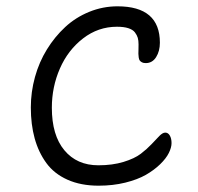

<svg xmlns="http://www.w3.org/2000/svg" viewBox="-20 -651 630 611"><path d="M293.9 -60.1Q237.3 -60.1 194.8 -79.1Q152.3 -98.1 127.4 -132.3Q102.5 -166.5 90.3 -210.7Q78.1 -254.9 78.1 -309.1Q78.1 -358.4 91.3 -406Q104.5 -453.6 129.4 -493.9Q154.3 -534.2 187.5 -564.9Q220.7 -595.7 263.9 -613.3Q307.1 -630.9 354 -630.9Q488.8 -630.9 488.8 -515.1Q488.8 -488.3 476.8 -469.2Q464.8 -450.2 443.8 -450.2Q436.5 -450.2 431.9 -452.6Q427.2 -455.1 424.8 -458.3Q422.4 -461.4 421.4 -468.3Q420.4 -475.1 420.4 -479.7Q420.4 -484.4 420.7 -494.4Q420.9 -504.4 420.9 -509.8Q420.9 -522 418.5 -530.5Q416 -539.1 409.4 -547.9Q402.8 -556.6 388.4 -561.3Q374 -565.9 352.1 -565.9Q292.5 -565.9 244.4 -528.8Q196.3 -491.7 170.7 -433.1Q145 -374.5 145 -308.1Q145 -220.7 184.8 -172.9Q224.6 -125 293 -125Q337.9 -125 373 -135.7Q408.2 -146.5 428 -161.6Q447.8 -176.8 462.2 -192.1Q476.6 -207.5 487.1 -218.3Q497.6 -229 505.9 -229Q515.1 -229 520.5 -219.5Q525.9 -210 525.9 -195.8Q525.9 -181.6 517.3 -164.3Q508.8 -147 489.7 -128.4Q470.7 -109.9 444.3 -94.7Q418 -79.6 378.7 -69.8Q339.4 -60.1 293.9 -60.1Z"/></svg>

Font: Shantell Sans Irregular
Style: Regular
Weight: 300
Designer: Stephen Nixon, Anya Danilova, Shantell Martin
Foundry: Arrow Type
Version: Version 1.006;[9816181b4]